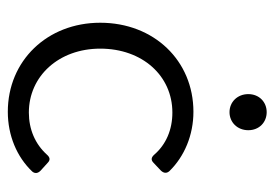

<svg xmlns="http://www.w3.org/2000/svg" viewBox="-127 -574 713 499"><g transform="rotate(90 229.5 -324.5)"><path d="M224.6 -613.3C224.6 -585 245.1 -564.5 271.5 -564.5C297.9 -564.5 318.4 -585 318.4 -613.3C318.4 -641.6 297.9 -661.1 271.5 -661.1C245.1 -661.1 224.6 -641.6 224.6 -613.3ZM270.5 11.7C332 11.7 387.7 -11.7 425.8 -51.8C431.6 -58.6 430.7 -66.4 423.8 -73.2L403.3 -91.8C395.5 -99.6 388.7 -97.7 381.8 -89.8C354.5 -59.6 316.4 -43 272.5 -43C177.7 -43 106.4 -121.1 106.4 -228.5C106.4 -337.9 176.8 -416 272.5 -416C317.4 -416 355.5 -399.4 381.8 -369.1C388.7 -361.3 395.5 -359.4 403.3 -367.2L422.9 -385.7C429.7 -392.6 431.6 -400.4 424.8 -408.2C386.7 -447.3 331.1 -470.7 270.5 -470.7C137.7 -470.7 39.1 -368.2 39.1 -228.5C39.1 -90.8 137.7 11.7 270.5 11.7Z"/></g></svg>

Font: Ed Sans Neue Light
Style: Regular
Weight: 300
Designer: Stephen Hutchings
Version: Version 1.004;PS 001.004;hotconv 1.0.88;makeotf.lib2.5.64775